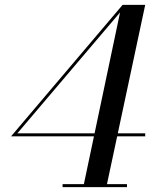

<svg xmlns="http://www.w3.org/2000/svg" viewBox="-20 -770 634 790"><path d="M322.5 0 474 -719 51.5 -221.5H577.5V-209H25.5L484.5 -750H577.5L417.5 0ZM237.5 0V-12.5H502.5V0Z"/></svg>

Font: Bodoni Moda 18pt
Style: Italic
Weight: 400
Italic angle: -13°
Designer: Owen Earl
Foundry: indestructible type
Version: Version 2.005